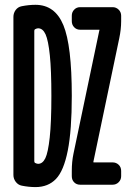

<svg xmlns="http://www.w3.org/2000/svg" viewBox="-20 -760 540 790"><path d="M309.6 -637.7Q294.9 -637.7 285.2 -647.9Q275.4 -658.2 275.4 -672.9V-695.3Q275.4 -710 285.2 -720.2Q294.9 -730.5 309.6 -730.5H443.4Q458 -730.5 468.3 -720.2Q478.5 -710 478.5 -695.3V-672.9Q478.5 -639.6 470.7 -602.5L364.3 -94.7V-93.8Q364.3 -91.8 365.2 -91.8H443.4Q458 -91.8 468.3 -82Q478.5 -72.3 478.5 -56.6V-35.2Q478.5 -20.5 468.3 -10.3Q458 0 443.4 0H309.6Q294.9 0 285.2 -9.8Q275.4 -19.5 275.4 -35.2V-56.6Q275.4 -94.7 282.2 -127L388.7 -634.8Q388.7 -635.7 389.6 -635.7Q389.6 -637.7 388.7 -637.7ZM121.1 -632.8V-96.7Q121.1 -91.8 124 -89.8Q131.8 -85.9 136.7 -85.9Q155.3 -85.9 166.5 -108.9Q177.7 -131.8 184.6 -194.3Q191.4 -256.8 191.4 -365.2Q191.4 -470.7 185.1 -532.2Q178.7 -593.8 167.5 -618.7Q156.2 -643.6 136.7 -643.6Q131.8 -643.6 124 -639.6Q121.1 -637.7 121.1 -632.8ZM69.3 3.9Q54.7 1 44.9 -11.7Q35.2 -24.4 35.2 -40V-690.4Q35.2 -706.1 44.4 -718.8Q53.7 -731.4 69.3 -734.4Q98.6 -740.2 126 -740.2Q206.1 -740.2 240.7 -656.7Q275.4 -573.2 275.4 -365.2Q275.4 -223.6 258.8 -140.1Q242.2 -56.6 210 -23.4Q177.7 9.8 126 9.8Q98.6 9.8 69.3 3.9Z"/></svg>

Font: Rounded-L Mgen+ 1m medium
Style: Regular
Weight: 500
Designer: [Source Han Sans]
Ryoko NISHIZUKA  (kana & ideographs); Paul D. Hunt (Latin, Greek & Cyrillic); Wenlong ZHANG  (bopomofo
Version: Version 1.059.20150602